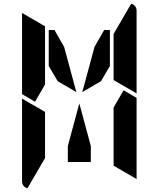

<svg xmlns="http://www.w3.org/2000/svg" viewBox="-20 -1018 856 1036"><path d="M490 -765 542 -856H573V-662L525 -580L424 -521ZM243 -662V-856H274L326 -765L392 -521L291 -580ZM647 -531 717 -490V-52L593 -124V-138V-144V-302V-396V-438ZM169 -469 99 -510V-948L223 -876V-698V-590V-562ZM223 -165 128 -2Q99 -11 99 -41V-486L159 -451L165 -448L223 -414V-384V-302ZM688 -998Q717 -989 717 -959V-514L593 -586V-698V-835ZM470 -230V-144H346V-230L408 -460Z"/></svg>

Font: DSEG14 Modern
Style: Bold
Weight: 700
Designer: Keshikan(Twitter:@keshinomi_88pro)
Version: Version 0.46